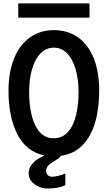

<svg xmlns="http://www.w3.org/2000/svg" viewBox="-20 -914 640 1140"><path d="M446.5 -369Q446.5 -442.5 429.2 -502.2Q412 -562 378.8 -596.5Q345.5 -631 300.5 -631Q254.5 -631 221.2 -597.5Q188 -564 170.5 -504.5Q153 -445 153 -367.5Q153 -290 168.2 -228.2Q183.5 -166.5 216 -129.8Q248.5 -93 298.5 -93Q349 -93 382.2 -129.2Q415.5 -165.5 431 -227.5Q446.5 -289.5 446.5 -369ZM150.5 117Q150.5 89 161.5 72.8Q172.5 56.5 189 41.5Q202 29.5 243.5 9Q136 -13.5 83.2 -116.5Q30.5 -219.5 30.5 -375Q30.5 -484.5 63.2 -565.8Q96 -647 156.8 -691Q217.5 -735 300 -735Q383 -735 443.5 -692Q504 -649 536.5 -568Q569 -487 569 -376.5Q569 -270.5 545 -187.5Q521 -104.5 470 -52Q419 0.5 341 11.5Q337 19.5 327 26.8Q317 34 302 43L293 48.5Q281 56.5 274 62Q267 67.5 260.5 77.2Q254 87 254 99.5Q254 116.5 264 126Q274 135.5 290 135.5Q305.5 135.5 329.8 129.2Q354 123 368 116V185Q348.5 195.5 319.8 200.5Q291 205.5 261 205.5Q237.5 205.5 211.8 195Q186 184.5 168.2 164.2Q150.5 144 150.5 117ZM88.5 -894H511.5V-809H88.5Z"/></svg>

Font: JuliaMono SemiBold
Style: Regular
Weight: 600
Monospace: yes
Designer: cormullion
Foundry: corm
Version: Version 0.055; ttfautohint (v1.8.4)